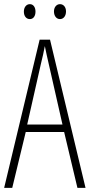

<svg xmlns="http://www.w3.org/2000/svg" viewBox="-20 -905 432 925"><path d="M95 -849C95 -828 106 -813 124 -813C140 -813 151 -827 151 -849C151 -871 140 -885 124 -885C106 -885 95 -869 95 -849ZM240 -850C240 -828 252 -813 269 -813C286 -813 298 -828 298 -850C298 -872 285 -885 269 -885C252 -885 240 -870 240 -850ZM353 0H392L221 -714H171L0 0H39L104 -269H289ZM215 -596 281 -305H111L177 -597C185 -631 191 -654 196 -683C202 -654 207 -630 215 -596Z"/></svg>

Font: Noto Sans Lao UI ExtCond ExtLt
Style: Regular
Weight: 200
Width: 2
Designer: Monotype Design Team
Foundry: Monotype Imaging Inc.
Version: Version 2.000